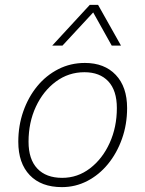

<svg xmlns="http://www.w3.org/2000/svg" viewBox="-20 -760 596 787"><path d="M328 -502Q408 -502 454.5 -453Q501 -404 501 -317Q501 -250 480 -191Q459 -132 422.5 -87.5Q386 -43 337.5 -18Q289 7 234 7Q149 7 102 -42Q55 -91 55 -179Q55 -245 75.5 -303.5Q96 -362 132.5 -406.5Q169 -451 219 -476.5Q269 -502 328 -502ZM235 -31Q298 -31 349 -70Q400 -109 429.5 -174Q459 -239 459 -317Q459 -389 424 -426.5Q389 -464 326 -464Q261 -464 209 -425.5Q157 -387 127 -322.5Q97 -258 97 -179Q97 -107 133 -69Q169 -31 235 -31ZM476 -573H438L362 -709L236 -573H194L348 -740H382Z"/></svg>

Font: Livvic ExtraLight
Style: Italic
Weight: 275
Italic angle: -10°
Designer: Jacques Le Bailly, Baron von Fonthausen
Version: Version 1.001; ttfautohint (v1.8.2)